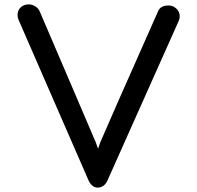

<svg xmlns="http://www.w3.org/2000/svg" viewBox="-20 -840 899 875"><path d="M799 -766Q799 -754 795 -746L470 -18Q455 15 424 15Q412 15 401 6Q390 -3 383 -19L64 -751Q60 -760 60 -772Q60 -793 74.5 -806.5Q89 -820 111 -820Q127 -820 141 -811Q155 -802 161 -788Q167 -774 308 -445L417 -190L427 -162L436 -189Q474 -279 701 -790Q712 -815 748 -815Q769 -815 784 -800.5Q799 -786 799 -766Z"/></svg>

Font: Tsukimi Rounded SemiBold
Style: Regular
Weight: 600
Designer: Takashi Funayama
Foundry: Takashi Funayama
Version: Version 1.032; ttfautohint (v1.8.3)